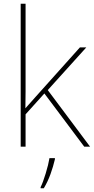

<svg xmlns="http://www.w3.org/2000/svg" viewBox="-20 -780 499 1021"><path d="M116 -172 216 -283 428 0H459L234 -301L439 -528H405L172 -268Q156 -250 144 -236.5Q132 -223 115 -204Q116 -251 116 -294Q116 -337 116 -385V-760H90V0H116ZM272 61H243Q238 93 223 142.5Q208 192 196 215V221H213Q234 186 248.5 146Q263 106 272 67Z"/></svg>

Font: Noto Sans UI Thin
Style: Regular
Weight: 250
Designer: Monotype Design Team
Foundry: Monotype Imaging Inc.
Version: Version 1.901